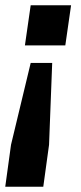

<svg xmlns="http://www.w3.org/2000/svg" viewBox="-24 -565 307 732"><path d="M175 -325H93L18 -13L-4 147H141L163 -13ZM247 -545H93L71 -392H225Z"/></svg>

Font: Ronzino Bold
Style: Italic
Weight: 700
Italic angle: -8°
Designer: Nunzio Mazzaferro
Foundry: Collletttivo
Version: Version 1.000;Glyphs 3.3 (3337)